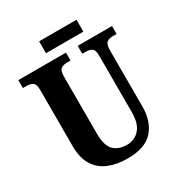

<svg xmlns="http://www.w3.org/2000/svg" viewBox="-198 -988 1064 1134"><g transform="rotate(-30 334.0 -420.5)"><path d="M343 10Q270 10 214.5 -13Q159 -36 128 -86Q97 -136 97 -218V-600Q97 -639 80.5 -649.5Q64 -660 41 -660H14V-714H339V-660H313Q290 -660 274 -649Q258 -638 258 -596V-210Q258 -126 290.5 -94Q323 -62 381 -62Q432 -62 466 -99.5Q500 -137 500 -214V-600Q500 -639 484.5 -649.5Q469 -660 445 -660H419V-714H653V-660H627Q603 -660 587 -649Q571 -638 571 -596V-212Q571 -112 517.5 -51Q464 10 343 10ZM235 -770V-851H490V-770Z"/></g></svg>

Font: Noto Serif Tamil Condensed ExtraBold
Style: Italic
Weight: 800
Width: 3
Italic angle: -12°
Designer: Indian Type Foundry, Tom Grace, and the Monotype Design Team
Foundry: Monotype Imaging Inc.
Version: Version 2.003; ttfautohint (v1.8.4.7-5d5b)